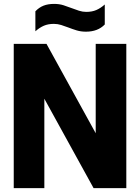

<svg xmlns="http://www.w3.org/2000/svg" viewBox="-20 -965 718 985"><path d="M50.5 0V-740H218.5L471 -281.5V-740H628V0H460L207.5 -458.5V0ZM421 -802.5Q395 -802.5 373 -809.2Q351 -816 330.5 -824Q312 -831 293.8 -836.8Q275.5 -842.5 256.5 -842.5Q227 -842.5 205 -833Q183 -823.5 161.5 -804.5V-907Q180 -926.5 203 -935.8Q226 -945 258 -945Q284 -945 306 -938Q328 -931 348.5 -923Q367 -916 385.2 -910Q403.5 -904 422.5 -904Q452 -904 474 -913.5Q496 -923 517.5 -942V-839.5Q482 -802.5 421 -802.5Z"/></svg>

Font: Encode Sans Condensed ExtraBold
Style: Regular
Weight: 800
Width: 3
Designer: Multiple Designers
Foundry: Impallari Type
Version: Version 3.000; ttfautohint (v1.8.3) -l 8 -r 50 -G 200 -x 14 